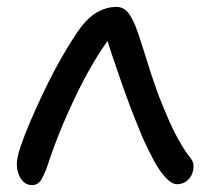

<svg xmlns="http://www.w3.org/2000/svg" viewBox="-20 -525 596 557"><path d="M73 12Q59.4 12 49.5 3.5Q39.6 -5 34.2 -19Q28.8 -33 28.8 -49.4Q28.8 -67.2 38.9 -97.5Q49 -127.8 65.3 -166.3Q81.6 -204.8 100 -244Q119.2 -285.4 140.9 -325.7Q162.6 -366 182.9 -398.7Q203.2 -431.4 217.6 -450Q239.6 -477.8 265.2 -491.4Q290.8 -505 316.8 -505Q338 -505 350.9 -489.1Q363.8 -473.2 373.4 -448.2Q384 -420.8 394.6 -385.9Q405.2 -351 417.2 -314.5Q429.2 -278 441.8 -244Q458.4 -202 471.8 -172Q485.2 -142 497.1 -120.9Q509 -99.8 518.6 -85.4Q529 -71.8 535.2 -62.9Q541.4 -54 541.4 -43.4Q541.4 -27.8 535 -15.9Q528.6 -4 517.9 2.7Q507.2 9.4 493.8 9.4Q478.4 9.4 460.7 -9.5Q443 -28.4 425.8 -60.2Q408.6 -92 392.4 -128.8Q382.8 -151.6 367.5 -190.5Q352.2 -229.4 336.1 -274.9Q320 -320.4 306 -362.4Q292 -404.4 285 -431.8L312 -432Q289.4 -404.6 263.8 -364Q238.2 -323.4 212.5 -272.4Q186.8 -221.4 162.8 -164.8Q138.8 -108.2 119.2 -48.8Q111.2 -24.4 101.2 -6.2Q91.2 12 73 12Z"/></svg>

Font: Shantell Sans Light
Style: Regular
Weight: 300
Designer: Stephen Nixon, Anya Danilova, Shantell Martin
Foundry: Arrow Type
Version: Version 1.011;[c5ecc13dd]